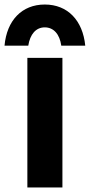

<svg xmlns="http://www.w3.org/2000/svg" viewBox="-56 -829 397 849"><path d="M65 0H220V-573H65ZM321 -627C310 -739 243 -809 142 -809C41 -809 -26 -739 -36 -627H69C77 -678 103 -708 142 -708C181 -708 208 -678 215 -627Z"/></svg>

Font: Bounded Med
Style: Regular
Weight: 500
Designer: Vlad Churkin
Version: Version 3.0